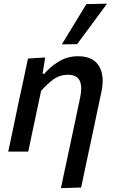

<svg xmlns="http://www.w3.org/2000/svg" viewBox="-20 -810 614 1026"><path d="M305.5 195.5Q316.5 144 329.5 82.5Q342.5 21 357 -46Q369.5 -106.5 382.8 -168Q396 -229.5 408.5 -290Q420.5 -346.5 406 -378.5Q391.5 -410.5 342 -410.5Q299.5 -410.5 265.2 -385.5Q231 -360.5 199.5 -324L176 -213Q163.5 -155 153 -104.8Q142.5 -54.5 131 0H24Q35.5 -54.5 46.5 -105.8Q57.5 -157 70 -218L80.5 -268Q91.5 -318 103.8 -376.2Q116 -434.5 129.5 -497L221.5 -503L207.5 -416H217.5Q244.5 -450.5 292 -480Q339.5 -509.5 397 -509.5Q477 -509.5 508.8 -457.5Q540.5 -405.5 521.5 -316.5Q510.5 -265.5 501.2 -222.2Q492 -179 484.5 -142L467.5 -62Q453 6 439.8 67.5Q426.5 129 413.5 192ZM310.5 -573Q343.5 -627.5 376.2 -681Q409 -734.5 441.5 -788L552 -790.5Q511.5 -735 471.5 -681.2Q431.5 -627.5 392 -574Z"/></svg>

Font: Commissioner Medium
Style: Italic
Weight: 500
Italic angle: -12°
Designer: Kostas Bartsokas
Foundry: Kostas Bartsokas
Version: Version 1.000; ttfautohint (v1.8.3)